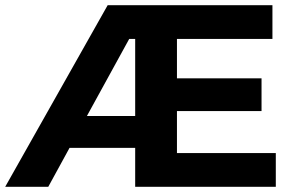

<svg xmlns="http://www.w3.org/2000/svg" viewBox="-29 -720 1129 740"><path d="M1034 -130V0H492V-150H239L157 0H-9L386 -700H1021V-570H653V-418H979V-292H653V-130ZM492 -273V-570H469L306 -273Z"/></svg>

Font: APTA Sans Regular
Style: Bold Italic
Weight: 700
Version: Version 7.200